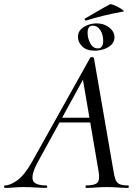

<svg xmlns="http://www.w3.org/2000/svg" viewBox="-58 -916 680 936"><path d="M-34 0Q-38 0 -38 -6Q-38 -12 -34 -12Q-8 -12 27 -37.5Q62 -63 98 -127L382 -635Q384 -639 391.5 -637.5Q399 -636 400 -633L495 -84Q499 -57 505 -41Q511 -25 524.5 -18.5Q538 -12 566 -12Q570 -12 570 -6Q570 0 566 0Q542 0 517 -2Q492 -4 462 -4Q433 -4 410 -2Q387 0 362 0Q359 0 359 -6Q359 -12 362 -12Q406 -12 418 -27Q430 -42 422 -84L344 -541L378 -585L129 -131Q103 -84 100.5 -58Q98 -32 115.5 -22Q133 -12 168 -12Q172 -12 172 -6Q172 0 167 0Q147 0 117 -2Q87 -4 58 -4Q29 -4 10.5 -2Q-8 0 -34 0ZM215 -319 231 -342H418L420 -319ZM403 -669Q364 -669 343 -689.5Q322 -710 322 -736Q322 -758 336 -772.5Q350 -787 371 -794.5Q392 -802 413 -802Q449 -802 474.5 -782Q500 -762 500 -734Q500 -713 485.5 -698.5Q471 -684 449 -676.5Q427 -669 403 -669ZM419 -680Q445 -680 445 -717Q445 -747 431 -769Q417 -791 394 -791Q369 -791 369 -756Q369 -730 382 -705Q395 -680 419 -680ZM362 -816Q358 -815 355.5 -820Q353 -825 357 -826Q392 -846 419 -862Q446 -878 478 -895Q482 -897 494 -892.5Q506 -888 520 -880.5Q534 -873 541.5 -866.5Q549 -860 544 -860Q489 -850 446.5 -839.5Q404 -829 362 -816Z"/></svg>

Font: Cormorant Medium
Style: Italic
Weight: 500
Italic angle: -10°
Designer: Christian Thalmann (Catharsis Fonts)
Foundry: Catharsis Fonts
Version: Version 4.000